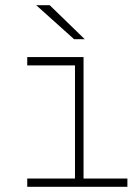

<svg xmlns="http://www.w3.org/2000/svg" viewBox="-20 -720 540 740"><path d="M85 0V-32H269V-468H85V-500H302V-32H471V0ZM265.5 -569 119.5 -700H171.5L306.5 -569Z"/></svg>

Font: Trispace Thin
Style: Regular
Weight: 100
Designer: Tyler Finck
Foundry: Etcetera Type Company
Version: Version 1.210